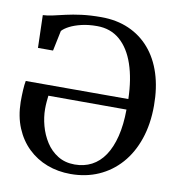

<svg xmlns="http://www.w3.org/2000/svg" viewBox="-84 -829 852 916"><g transform="rotate(10 342.0 -371.0)"><path d="M318 11Q257 11 204.2 -9Q151.5 -29 111.5 -67.5Q71.5 -106 48.5 -161.2Q25.5 -216.5 24.5 -286.5Q24.5 -317.5 26 -344.5Q27.5 -371.5 31 -389H528Q525.5 -485.5 501.2 -556.8Q477 -628 431.8 -667Q386.5 -706 321 -706Q279 -706 245.8 -698Q212.5 -690 189.2 -678Q166 -666 154.5 -653L134 -554.5H61L56.5 -712.5Q79 -713.5 105.2 -719.5Q131.5 -725.5 164 -733Q196.5 -740.5 238.2 -746Q280 -751.5 333.5 -751.5Q408 -751.5 467.2 -725.5Q526.5 -699.5 568.2 -651Q610 -602.5 632 -533.8Q654 -465 654 -379Q654 -289 629.2 -216.8Q604.5 -144.5 559.5 -93.8Q514.5 -43 453.2 -16Q392 11 318 11ZM329.5 -37Q375 -37 411.5 -56Q448 -75 473.8 -113.2Q499.5 -151.5 513.5 -207.8Q527.5 -264 528 -338L149.5 -338.5Q148 -325 146.5 -308.8Q145 -292.5 145 -273.5Q145 -234.5 156.2 -192.8Q167.5 -151 190 -115.8Q212.5 -80.5 247.5 -58.8Q282.5 -37 329.5 -37Z"/></g></svg>

Font: Merriweather 60pt Medium
Style: Regular
Weight: 500
Version: Version 2.100